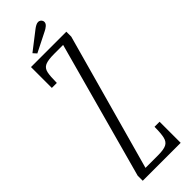

<svg xmlns="http://www.w3.org/2000/svg" viewBox="-274 -830 843 843"><g transform="rotate(-45 147.0 -409.0)"><path d="M29 0V-31.5L203.5 -669H148Q109.5 -669 92.2 -661.2Q75 -653.5 70.5 -632.2Q66 -611 66 -570.5H35V-700H254.5V-669.5L77.5 -31.5H156Q190.5 -31.5 206.8 -39.5Q223 -47.5 228 -69Q233 -90.5 233 -131H264.5V0ZM97 -722.5 82.5 -738.5 167 -804Q174 -809.5 182 -813.8Q190 -818 197 -818Q202.5 -818 207.2 -815.2Q212 -812.5 214.5 -807.5Q217 -803.5 217 -798.5Q217 -789 207.8 -781Q198.5 -773 186.5 -767.5Z"/></g></svg>

Font: Imbue Thin 10pt ExtraLight
Style: Regular
Weight: 250
Version: Version 1.102